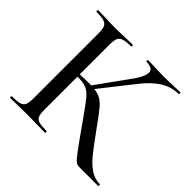

<svg xmlns="http://www.w3.org/2000/svg" viewBox="-153 -795 965 965"><g transform="rotate(45 330.0 -312.5)"><path d="M377 -168 365 -185Q322 -246 302 -270.5Q282 -295 260.5 -305Q239 -315 204 -315Q192 -315 181 -314Q170 -313 161 -312L160 -330Q226 -333 262 -333Q309 -333 334 -322.5Q359 -312 381 -286.5Q403 -261 455 -188Q504 -120 532 -86Q560 -52 590 -32.5Q620 -13 657 -12Q659 -12 659 -6Q659 0 657 0H522Q508 0 498 -7.5Q488 -15 463 -48Q438 -81 377 -168ZM31 -12Q68 -12 85.5 -17Q103 -22 109.5 -36.5Q116 -51 116 -81V-544Q116 -574 109.5 -588Q103 -602 86 -607.5Q69 -613 32 -613Q30 -613 30 -619Q30 -625 32 -625L83 -624Q125 -622 152 -622Q182 -622 228 -624L278 -625Q281 -625 281 -619Q281 -613 278 -613Q242 -613 224.5 -607Q207 -601 201 -586.5Q195 -572 195 -542V-81Q195 -50 201 -36Q207 -22 224 -17Q241 -12 278 -12Q281 -12 281 -6Q281 0 278 0Q246 0 227 -1L152 -2L82 -1Q64 0 31 0Q29 0 29 -6Q29 -12 31 -12ZM270 -326 391 -494Q435 -553 435 -583Q435 -613 387 -613Q385 -613 385 -619Q385 -625 387 -625L431 -624Q471 -622 504 -622Q539 -622 577 -624L616 -625Q619 -625 619 -619Q619 -613 616 -613Q566 -613 521.5 -585.5Q477 -558 433 -501L288 -317Z"/></g></svg>

Font: Cormorant Unicase Medium
Style: Regular
Weight: 500
Designer: Christian Thalmann (Catharsis Fonts)
Foundry: Catharsis Fonts
Version: Version 4.000